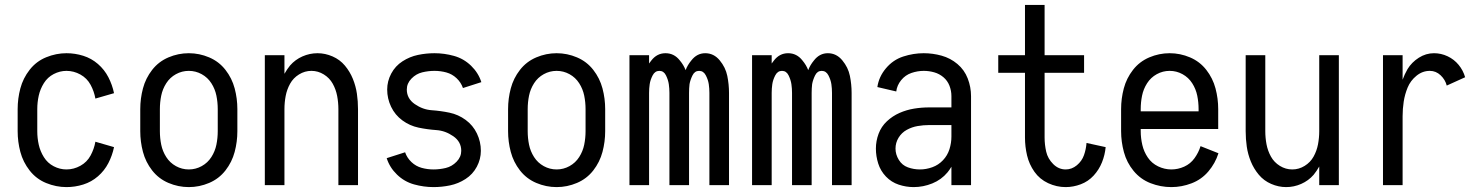

<svg xmlns="http://www.w3.org/2000/svg" viewBox="-20 -755 6040 783"><path d="M251 8Q209 8 168.5 -8.5Q128 -25 101 -59.5Q74 -94 63 -135.5Q52 -177 52 -220V-310Q52 -353 63 -394.5Q74 -436 101 -470.5Q128 -505 168.5 -521.5Q209 -538 251 -538Q286 -538 319.5 -527.5Q353 -517 379.5 -494Q406 -471 422 -440Q438 -409 445 -375L369 -353Q364 -382 349.5 -409Q335 -436 308 -451Q281 -466 251 -466Q224 -466 199 -453Q174 -440 159 -416Q144 -392 138 -365Q132 -338 132 -310V-220Q132 -192 138 -165Q144 -138 159 -114Q174 -90 199 -77Q224 -64 251 -64Q281 -64 308 -79Q335 -94 349.5 -121Q364 -148 369 -177L445 -155Q438 -121 422 -90Q406 -59 379.5 -36Q353 -13 319.5 -2.5Q286 8 251 8Z M750 8Q707 8 667 -9Q627 -26 600.5 -60Q574 -94 563 -135.5Q552 -177 552 -220V-310Q552 -353 563 -394.5Q574 -436 600.5 -470Q627 -504 667 -521Q707 -538 750 -538Q793 -538 833 -521Q873 -504 899.5 -470Q926 -436 937 -394.5Q948 -353 948 -310V-220Q948 -177 937 -135.5Q926 -94 899.5 -60Q873 -26 833 -9Q793 8 750 8ZM750 -64Q778 -64 802.5 -77.5Q827 -91 842 -114.5Q857 -138 862.5 -165Q868 -192 868 -220V-310Q868 -338 862.5 -365Q857 -392 842 -415.5Q827 -439 802.5 -452.5Q778 -466 750 -466Q722 -466 697.5 -452.5Q673 -439 658 -415.5Q643 -392 637.5 -365Q632 -338 632 -310V-220Q632 -192 637.5 -165Q643 -138 658 -114.5Q673 -91 697.5 -77.5Q722 -64 750 -64Z M1060 0V-530H1140V-454Q1150 -472 1163 -488Q1184 -512 1213.5 -525Q1243 -538 1275 -538Q1306 -538 1336 -525Q1366 -512 1386.5 -487.5Q1407 -463 1419 -433.5Q1431 -404 1435.5 -373Q1440 -342 1440 -310V0H1360V-310Q1360 -337 1355 -363.5Q1350 -390 1337 -413.5Q1324 -437 1300.5 -451.5Q1277 -466 1250 -466Q1223 -466 1199.5 -451.5Q1176 -437 1163 -413.5Q1150 -390 1145 -363.5Q1140 -337 1140 -310V0Z M1748 8Q1708 8 1668.5 -3Q1629 -14 1599 -43Q1569 -72 1557 -110L1632 -134Q1640 -111 1658 -94Q1676 -77 1699.5 -70.5Q1723 -64 1748 -64Q1773 -64 1798 -70Q1823 -76 1842 -95.5Q1861 -115 1861 -140Q1861 -177 1828.5 -199.5Q1796 -222 1759.5 -224.5Q1723 -227 1687 -234.5Q1651 -242 1621 -264Q1591 -286 1575 -319.5Q1559 -353 1559 -390Q1559 -424 1575.5 -455Q1592 -486 1621.5 -505Q1651 -524 1684.5 -531Q1718 -538 1752 -538Q1792 -538 1831.5 -527Q1871 -516 1901 -487Q1931 -458 1943 -420L1868 -396Q1860 -419 1842 -436Q1824 -453 1800.5 -459.5Q1777 -466 1752 -466Q1727 -466 1702 -460Q1677 -454 1658 -434.5Q1639 -415 1639 -390Q1639 -353 1671.5 -330.5Q1704 -308 1740.5 -305.5Q1777 -303 1813 -295.5Q1849 -288 1879 -266Q1909 -244 1925 -210.5Q1941 -177 1941 -140Q1941 -106 1924.5 -75Q1908 -44 1878.5 -25Q1849 -6 1815.5 1Q1782 8 1748 8Z M2250 8Q2207 8 2167 -9Q2127 -26 2100.5 -60Q2074 -94 2063 -135.5Q2052 -177 2052 -220V-310Q2052 -353 2063 -394.5Q2074 -436 2100.5 -470Q2127 -504 2167 -521Q2207 -538 2250 -538Q2293 -538 2333 -521Q2373 -504 2399.5 -470Q2426 -436 2437 -394.5Q2448 -353 2448 -310V-220Q2448 -177 2437 -135.5Q2426 -94 2399.5 -60Q2373 -26 2333 -9Q2293 8 2250 8ZM2250 -64Q2278 -64 2302.5 -77.5Q2327 -91 2342 -114.5Q2357 -138 2362.5 -165Q2368 -192 2368 -220V-310Q2368 -338 2362.5 -365Q2357 -392 2342 -415.5Q2327 -439 2302.5 -452.5Q2278 -466 2250 -466Q2222 -466 2197.5 -452.5Q2173 -439 2158 -415.5Q2143 -392 2137.5 -365Q2132 -338 2132 -310V-220Q2132 -192 2137.5 -165Q2143 -138 2158 -114.5Q2173 -91 2197.5 -77.5Q2222 -64 2250 -64Z M2547 0V-530H2627V-496Q2631 -502 2636 -508Q2659 -538 2694 -538Q2729 -538 2752 -509Q2768 -490 2776 -469Q2784 -490 2799 -508Q2822 -538 2856 -538Q2891 -538 2915 -509Q2939 -480 2946 -445.5Q2953 -411 2953 -376V0H2873V-376Q2873 -394 2870.5 -411.5Q2868 -429 2858.5 -447.5Q2849 -466 2831 -466Q2813 -466 2804 -447.5Q2795 -429 2792 -412Q2790 -395 2790 -376V0H2710V-376Q2710 -394 2707.5 -411.5Q2705 -429 2696 -447.5Q2687 -466 2669 -466Q2651 -466 2641.5 -447.5Q2632 -429 2629.5 -411.5Q2627 -394 2627 -376V0Z M3047 0V-530H3127V-496Q3131 -502 3136 -508Q3159 -538 3194 -538Q3229 -538 3252 -509Q3268 -490 3276 -469Q3284 -490 3299 -508Q3322 -538 3356 -538Q3391 -538 3415 -509Q3439 -480 3446 -445.5Q3453 -411 3453 -376V0H3373V-376Q3373 -394 3370.5 -411.5Q3368 -429 3358.5 -447.5Q3349 -466 3331 -466Q3313 -466 3304 -447.5Q3295 -429 3292 -412Q3290 -395 3290 -376V0H3210V-376Q3210 -394 3207.5 -411.5Q3205 -429 3196 -447.5Q3187 -466 3169 -466Q3151 -466 3141.5 -447.5Q3132 -429 3129.5 -411.5Q3127 -394 3127 -376V0Z M3706 8Q3675 8 3645 -2Q3615 -12 3593 -35Q3571 -58 3561.5 -88Q3552 -118 3552 -149Q3552 -180 3563 -209.5Q3574 -239 3597 -260.5Q3620 -282 3648.5 -294.5Q3677 -307 3707.5 -312Q3738 -317 3769 -317H3860V-363Q3860 -385 3852 -405.5Q3844 -426 3827.5 -440Q3811 -454 3790 -460Q3769 -466 3747 -466Q3722 -466 3697 -457.5Q3672 -449 3655 -428Q3638 -407 3635 -382L3558 -400Q3564 -442 3593 -476.5Q3622 -511 3663.5 -524.5Q3705 -538 3747 -538Q3784 -538 3820 -528Q3856 -518 3884.5 -494Q3913 -470 3926.5 -435Q3940 -400 3940 -363V0H3860V-75Q3853 -63 3844 -52Q3819 -22 3782 -7Q3745 8 3706 8ZM3860 -198V-245H3769Q3746 -245 3722.5 -241Q3699 -237 3678 -225.5Q3657 -214 3644.5 -193.5Q3632 -173 3632 -149Q3632 -125 3645.5 -103Q3659 -81 3682.5 -72.5Q3706 -64 3731.5 -64Q3757 -64 3782 -73Q3807 -82 3825.5 -101.5Q3844 -121 3852 -146.5Q3860 -172 3860 -198Z M4326 8Q4289 8 4254.5 -8Q4220 -24 4198.5 -54.5Q4177 -85 4168.5 -121Q4160 -157 4160 -194V-458H4051V-530H4160V-735H4240V-530H4401V-458H4240V-194Q4240 -165 4246.5 -136.5Q4253 -108 4275 -86Q4297 -64 4326 -64Q4351 -64 4371.5 -81Q4392 -98 4400.5 -122Q4409 -146 4411 -172L4489 -155Q4486 -123 4474 -93Q4462 -63 4440 -39Q4418 -15 4387.5 -3.5Q4357 8 4326 8Z M4757 8Q4713 8 4672 -8Q4631 -24 4603 -58Q4575 -92 4563.5 -134.5Q4552 -177 4552 -220V-310Q4552 -353 4563 -394.5Q4574 -436 4600.5 -470Q4627 -504 4667 -521Q4707 -538 4750 -538Q4793 -538 4833 -521Q4873 -504 4899.5 -470Q4926 -436 4937 -394.5Q4948 -353 4948 -310V-229H4632V-220Q4632 -192 4638.5 -164Q4645 -136 4661 -112.5Q4677 -89 4703 -76.5Q4729 -64 4757 -64Q4784 -64 4809.5 -75.5Q4835 -87 4851.5 -110Q4868 -133 4876 -159L4949 -130Q4936 -89 4908 -56Q4880 -23 4839.5 -7.5Q4799 8 4757 8ZM4632 -301H4868V-310Q4868 -338 4862.5 -365Q4857 -392 4842 -415.5Q4827 -439 4802.5 -452.5Q4778 -466 4750 -466Q4722 -466 4697.5 -452.5Q4673 -439 4658 -415.5Q4643 -392 4637.5 -365Q4632 -338 4632 -310Z M5225 8Q5194 8 5164 -5Q5134 -18 5113.5 -42.5Q5093 -67 5081 -96.5Q5069 -126 5064.5 -157Q5060 -188 5060 -220V-530H5140V-220Q5140 -193 5145 -166.5Q5150 -140 5163 -116.5Q5176 -93 5199.5 -78.5Q5223 -64 5250 -64Q5277 -64 5300.5 -78.5Q5324 -93 5337 -116.5Q5350 -140 5355 -166.5Q5360 -193 5360 -220V-530H5440V0H5360V-76Q5350 -58 5337 -42Q5316 -18 5286.5 -5Q5257 8 5225 8Z M5620 0V-530H5700V-430Q5708 -452 5720 -473Q5737 -501 5766 -519.5Q5795 -538 5828 -538Q5857 -538 5883.5 -525.5Q5910 -513 5928.5 -490.5Q5947 -468 5955 -440L5880 -406Q5874 -430 5855 -448Q5836 -466 5811 -466Q5781 -466 5756.5 -446Q5732 -426 5720.5 -398Q5709 -370 5704.5 -340.5Q5700 -311 5700 -281V0Z"/></svg>

Font: Iosevka SS01
Style: Regular
Weight: 400
Monospace: yes
Designer: Belleve Invis
Foundry: Belleve Invis
Version: 2.3.3; ttfautohint (v1.8.3)